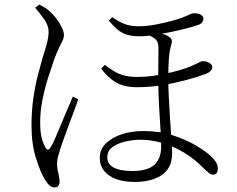

<svg xmlns="http://www.w3.org/2000/svg" viewBox="-20 -782 1040 841"><path d="M570 15Q525 15 490.5 3Q456 -9 436.5 -33Q417 -57 417 -91Q417 -127 443 -153Q469 -179 512 -193.5Q555 -208 608 -208Q681 -208 739.5 -188.5Q798 -169 839.5 -144Q881 -119 902 -100Q917 -86 925.5 -72.5Q934 -59 934 -43Q934 -32 929.5 -24.5Q925 -17 914 -17Q904 -17 895.5 -24Q887 -31 876 -41Q833 -86 785.5 -114Q738 -142 690 -156Q642 -170 595 -170Q565 -170 531 -162.5Q497 -155 473.5 -138.5Q450 -122 450 -93Q450 -63 478 -48Q506 -33 560 -33Q627 -33 656.5 -60.5Q686 -88 686 -141Q686 -161 684 -198.5Q682 -236 679 -280Q676 -324 674.5 -367Q673 -410 673 -441Q673 -467 673.5 -493.5Q674 -520 674 -542.5Q674 -565 674 -578Q673 -603 655 -615Q637 -627 622 -631L653 -644Q668 -641 680.5 -637.5Q693 -634 703.5 -630Q714 -626 723 -619Q731 -613 732.5 -605.5Q734 -598 730 -585Q722 -559 719.5 -522Q717 -485 717 -439Q717 -403 719.5 -355.5Q722 -308 725 -259Q728 -210 731 -170.5Q734 -131 734 -111Q734 -67 713.5 -39.5Q693 -12 656 1.5Q619 15 570 15ZM219 39Q206 39 195.5 29Q185 19 175 2Q157 -28 137.5 -89.5Q118 -151 118 -233Q118 -297 126.5 -354.5Q135 -412 147 -457Q159 -502 166 -527Q171 -543 177.5 -564Q184 -585 188.5 -605.5Q193 -626 193 -642Q193 -670 174 -697Q155 -724 134 -748L152 -762Q164 -756 176.5 -748.5Q189 -741 199 -731Q213 -719 227 -700.5Q241 -682 250.5 -662.5Q260 -643 260 -628Q260 -616 254 -604Q248 -592 238.5 -572.5Q229 -553 217 -521Q208 -494 193 -448.5Q178 -403 167 -350Q156 -297 156 -247Q156 -204 162.5 -178.5Q169 -153 179 -136Q184 -127 189.5 -126.5Q195 -126 201 -136Q209 -147 221.5 -176Q234 -205 248.5 -240Q263 -275 277 -307.5Q291 -340 299 -359L323 -347Q316 -327 305 -297.5Q294 -268 282 -236Q270 -204 260.5 -177.5Q251 -151 246 -136Q239 -114 234.5 -97Q230 -80 230 -68Q230 -45 235.5 -23Q241 -1 241 15Q241 25 235.5 32Q230 39 219 39ZM579 -400Q547 -400 520 -407.5Q493 -415 469.5 -433.5Q446 -452 423 -481L439 -498Q459 -483 478 -471Q497 -459 521.5 -452Q546 -445 582 -445Q618 -445 649 -449.5Q680 -454 699 -458Q738 -466 771 -476Q804 -486 826 -496Q846 -505 854 -509.5Q862 -514 866 -514Q872 -514 880 -513Q888 -512 894.5 -508Q901 -504 905.5 -499.5Q910 -495 910 -488Q910 -480 902.5 -471.5Q895 -463 878 -457Q844 -444 794 -431Q744 -418 699 -410Q668 -405 639 -402.5Q610 -400 579 -400ZM591 -623Q561 -623 538 -629.5Q515 -636 496 -651.5Q477 -667 457 -692L471 -707Q502 -686 527 -676.5Q552 -667 586 -667Q623 -667 662 -674.5Q701 -682 732.5 -690.5Q764 -699 776 -704Q800 -713 810.5 -718.5Q821 -724 829 -724Q841 -724 850 -721.5Q859 -719 865 -713.5Q871 -708 871 -699Q871 -692 866.5 -685.5Q862 -679 854 -675Q839 -669 807.5 -660.5Q776 -652 736.5 -643.5Q697 -635 658.5 -629Q620 -623 591 -623Z"/></svg>

Font: Noto Serif HK ExtraLight Light
Style: Regular
Weight: 300
Version: Version 2.002-H1;hotconv 1.1.0;makeotfexe 2.6.0